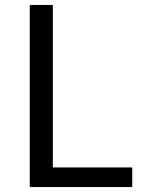

<svg xmlns="http://www.w3.org/2000/svg" viewBox="-20 -754 583 774"><path d="M100 0V-734H193V-79H513V0Z"/></svg>

Font: Chiron Sans HK TT
Style: Regular
Weight: 400
Designer: Ryoko NISHIZUKA 西塚涼子 (kana, bopomofo & ideographs); Paul D. Hunt (Latin, Greek & Cyrillic); Sandoll Communications 산돌커뮤니
Foundry: Adobe
Version: Version 2.022;hotconv 1.0.109;makeotfexe 2.5.65596